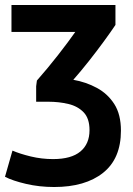

<svg xmlns="http://www.w3.org/2000/svg" viewBox="-33 -553 532 770"><path d="M112 -145H161Q204 -145 241.5 -136Q279 -127 302.5 -102.5Q326 -78 326 -31Q326 24 289.5 54.5Q253 85 180 85Q134 85 90.5 74.5Q47 64 17 51L-13 156Q18 172 71.5 184.5Q125 197 184 197Q309 197 380.5 140Q452 83 452 -29Q452 -94 425.5 -135.5Q399 -177 355.5 -200.5Q312 -224 261 -233Q291 -267 323 -307.5Q355 -348 383.5 -387Q412 -426 430 -453V-533H13V-425H269Q241 -385 200 -332.5Q159 -280 115 -230L112 -207Z"/></svg>

Font: Repo DemiBold
Style: Regular
Weight: 600
Designer: Stefan Peev
Foundry: Context Ltd
Version: Version 1.502